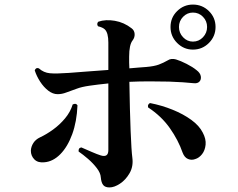

<svg xmlns="http://www.w3.org/2000/svg" viewBox="-20 -815 1040 840"><path d="M459 5Q440 5 431.5 -5.5Q423 -16 421 -39Q420 -58 403.5 -79.5Q387 -101 365 -120Q343 -139 324 -152Q322 -168 336 -170Q359 -160 382 -150Q405 -140 421 -135Q454 -125 454 -158V-450Q406 -445 371.5 -440Q337 -435 316 -427Q287 -417 269 -410Q251 -403 232 -403Q211 -403 191 -418.5Q171 -434 155.5 -458Q140 -482 132 -507Q137 -521 150 -516Q171 -497 198.5 -494.5Q226 -492 281 -496Q313 -499 359 -502Q405 -505 454 -509V-629Q454 -671 439 -686Q430 -695 409 -700Q405 -705 405.5 -710.5Q406 -716 410 -720Q442 -731 482.5 -724Q523 -717 556 -691Q568 -682 569 -666.5Q570 -651 560 -638Q545 -619 545 -567Q545 -554 545 -541Q545 -528 546 -516Q568 -518 587 -519.5Q606 -521 620 -522Q655 -525 675 -532.5Q695 -540 714 -551Q729 -561 750 -555Q770 -549 796.5 -535.5Q823 -522 840 -508Q856 -496 858.5 -481.5Q861 -467 852.5 -458Q844 -449 827 -451Q808 -453 780 -455Q752 -457 719 -458Q679 -459 634 -459Q589 -459 546 -457Q548 -330 551.5 -242Q555 -154 559 -125Q564 -87 547 -57.5Q530 -28 505 -11.5Q480 5 459 5ZM824 -598Q784 -598 755 -627Q726 -656 726 -697Q726 -738 755 -766.5Q784 -795 824 -795Q865 -795 894 -766.5Q923 -738 923 -697Q923 -656 894 -627Q865 -598 824 -598ZM834 -119Q818 -113 802.5 -119.5Q787 -126 779 -147Q760 -202 723 -254.5Q686 -307 628 -345Q626 -352 629 -357.5Q632 -363 637 -364Q688 -354 735 -335Q782 -316 817 -290.5Q852 -265 867 -235Q882 -207 879.5 -182Q877 -157 864 -140.5Q851 -124 834 -119ZM174 -105Q146 -102 130.5 -117.5Q115 -133 115 -156Q116 -174 126 -189.5Q136 -205 155 -214Q183 -227 212 -248Q241 -269 264.5 -297Q288 -325 298 -358Q313 -365 319 -354Q316 -283 296 -228Q276 -173 244 -140.5Q212 -108 174 -105ZM824 -633Q850 -633 868 -652Q886 -671 886 -697Q886 -723 868 -741.5Q850 -760 824 -760Q799 -760 781 -741.5Q763 -723 763 -697Q763 -671 781 -652Q799 -633 824 -633Z"/></svg>

Font: Zen Old Mincho Black
Style: Regular
Weight: 900
Designer: Yoshimichi Ohira
Foundry: Positype
Version: Version 1.001